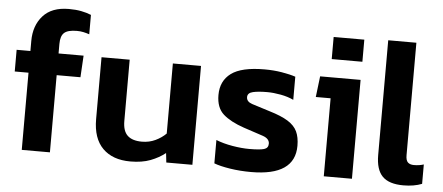

<svg xmlns="http://www.w3.org/2000/svg" viewBox="-48 -798 2118 917"><g transform="rotate(5 1010.5 -340.0)"><path d="M82 0V-370H16V-474H82V-522Q82 -596 124 -643Q166 -690 248 -690Q281 -690 307 -685Q333 -680 355 -671V-578Q340 -583 326 -586Q312 -589 295 -589Q252 -589 234.5 -573.5Q217 -558 217 -520V-474H337L331 -370H217V0Z M603 10Q518 10 470.5 -37.5Q423 -85 423 -177V-474H558V-180Q558 -132 581 -110.5Q604 -89 650 -89Q685 -89 714.5 -103Q744 -117 765 -138V-474H900V0H775L770 -45Q740 -21 699.5 -5.5Q659 10 603 10Z M1182 10Q1129 10 1081 2.5Q1033 -5 1004 -16V-128Q1039 -114 1083 -106.5Q1127 -99 1164 -99Q1214 -99 1234.5 -105Q1255 -111 1255 -132Q1255 -156 1223.5 -167Q1192 -178 1130 -198Q1065 -220 1030 -251Q995 -282 995 -343Q995 -411 1044.5 -447.5Q1094 -484 1204 -484Q1248 -484 1287 -477.5Q1326 -471 1353 -462V-351Q1326 -364 1291 -370.5Q1256 -377 1226 -377Q1183 -377 1157.5 -371Q1132 -365 1132 -345Q1132 -323 1159.5 -314Q1187 -305 1245 -287Q1302 -270 1334 -250Q1366 -230 1379 -202.5Q1392 -175 1392 -134Q1392 10 1182 10Z M1519 -561V-667H1666V-561ZM1530 0V-374H1459L1471 -474H1665V0Z M1912 10Q1843 10 1811.5 -22Q1780 -54 1780 -124V-674H1915V-135Q1915 -110 1925 -100.5Q1935 -91 1954 -91Q1980 -91 2001 -98V-5Q1963 10 1912 10Z"/></g></svg>

Font: Kanit Medium
Style: Regular
Weight: 500
Designer: Katatrad Team
Foundry: CadsonDemak
Version: Version 2.000; ttfautohint (v1.8.3)